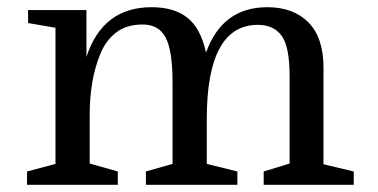

<svg xmlns="http://www.w3.org/2000/svg" viewBox="-20 -513 1050 533"><path d="M58 -485H220V-355Q265 -493 401 -493Q463 -493 500 -464Q537 -435 552 -367Q597 -493 722 -493Q795 -493 836.5 -450.5Q878 -408 878 -326V-57L962 -37V0H712V-37L784 -59V-301Q784 -383 762 -413.5Q740 -444 696 -444Q554 -444 554 -182V-58L639 -37V0H385V-37L459 -58V-285Q459 -372 440 -408.5Q421 -445 376 -445Q331 -445 302 -422.5Q273 -400 258 -362Q229 -292 229 -193V-59L307 -37V0H55V-37L134 -58V-436L58 -449Z"/></svg>

Font: Ledger
Style: Regular
Weight: 400
Designer: Denis Masharov
Foundry: Denis Masharov
Version: 1.001